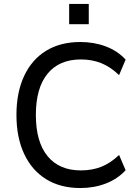

<svg xmlns="http://www.w3.org/2000/svg" viewBox="-20 -940 702 969"><path d="M386 9Q285 9 213 -35.5Q141 -80 102 -163Q63 -246 63 -360Q63 -474 102 -557Q141 -640 213 -684Q285 -728 386 -728Q455 -728 514.5 -705.5Q574 -683 614 -639L581 -561Q537 -603 490.5 -621.5Q444 -640 388 -640Q279 -640 220 -568Q161 -496 161 -360Q161 -224 220 -152Q279 -80 388 -80Q444 -80 490.5 -98Q537 -116 581 -158L614 -81Q574 -37 514.5 -14Q455 9 386 9ZM329 -818V-920H428V-818Z"/></svg>

Font: Nunitoga
Style: Medium
Weight: 500
Designer: Vernon Adams
Foundry: Vernon Adams
Version: Version 1.0